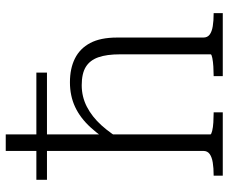

<svg xmlns="http://www.w3.org/2000/svg" viewBox="-82 -694 777 652"><g transform="rotate(-90 306.0 -368.5)"><path d="M587 0H373V-31H375Q389 -31 405.5 -32Q422 -33 434.5 -35.5Q447 -38 447 -41V-349Q447 -394 437 -422.5Q427 -451 404.5 -465Q382 -479 342 -479Q303 -479 269 -461.5Q235 -444 206 -412Q177 -380 150 -333L134 -361Q167 -414 199 -449Q231 -484 268.5 -501.5Q306 -519 352 -519Q399 -519 433 -502Q467 -485 485.5 -450Q504 -415 504 -359V-66Q504 -52 514 -44.5Q524 -37 542.5 -34Q561 -31 585 -31H587ZM119 -737H175V-42Q175 -39 187 -36Q199 -33 216 -32Q233 -31 247 -31H250V0H35V-31H37Q61 -31 79.5 -34Q98 -37 108.5 -44.5Q119 -52 119 -66ZM385 -633V-597H21V-633Z"/></g></svg>

Font: Roboto Serif 36pt ExtraLight
Style: Regular
Weight: 250
Designer: Greg Gazdowicz
Foundry: Commercial Type
Version: Version 1.008